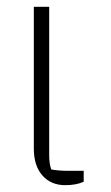

<svg xmlns="http://www.w3.org/2000/svg" viewBox="-20 -532 326 562"><path d="M79 -97V-512H124V-77Q124 -53 130 -36Q153 -32 177 -32H225V0Q203 10 171 10Q129 10 104 -18.5Q79 -47 79 -97Z"/></svg>

Font: Athiti Light
Style: Regular
Weight: 300
Designer: CadsonDemak Team
Foundry: CadsonDemak
Version: Version 1.033